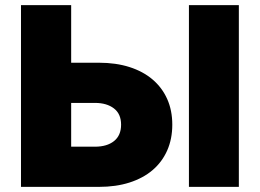

<svg xmlns="http://www.w3.org/2000/svg" viewBox="-20 -730 1015 750"><path d="M718 0V-710H913V0ZM258 -710V-485H366Q433 -485 486 -468Q539 -451 576 -419.5Q613 -388 633 -343.5Q653 -299 653 -243Q653 -187 633 -142Q613 -97 576 -65.5Q539 -34 486 -17Q433 0 366 0H62V-710ZM258 -157H351Q398 -157 425.5 -179Q453 -201 453 -243Q453 -285 425 -306.5Q397 -328 351 -328H258Z"/></svg>

Font: Geist Black
Style: Regular
Weight: 400
Designer: Basement.studio, Andrés Briganti, Mateo Zaragoza
Foundry: Basement.studio, Vercel, Andrés Briganti, Guido Ferreyra, Mateo Zaragoza
Version: Version 1.401